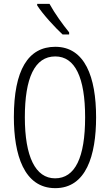

<svg xmlns="http://www.w3.org/2000/svg" viewBox="-20 -967 571 997"><path d="M237 -947H173V-939C203 -892 266 -824 305 -788H339V-799C305 -841 265 -896 237 -947ZM479 -358C479 -567 421 -724 267 -724C126 -724 52 -603 52 -359C52 -165 104 10 267 10C427 10 479 -159 479 -358ZM109 -358C109 -562 160 -674 267 -674C370 -674 422 -564 422 -358C422 -149 370 -41 266 -41C164 -41 109 -154 109 -358Z"/></svg>

Font: Noto Sans Gurmukhi UI ExtraCondensed Light
Style: Regular
Weight: 300
Width: 2
Designer: Jelle Bosma - Monotype Design Team
Foundry: Monotype Imaging Inc.
Version: Version 2.004